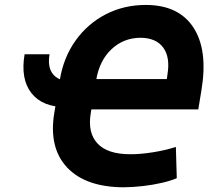

<svg xmlns="http://www.w3.org/2000/svg" viewBox="-20 -757 863 788"><path d="M80.9 -534.2H183.4Q174.4 -482.3 196.8 -453.5Q219.1 -424.7 268.2 -424.2L251 -317.4Q154.4 -317.1 109 -374.9Q63.7 -432.6 80.9 -534.2ZM488.5 11.7Q331.5 11.2 255.5 -69.6Q179.5 -150.5 202.7 -292.8L225.6 -429.7Q240.8 -521.6 290.2 -590.6Q339.6 -659.7 413.9 -698.2Q488.3 -736.7 578.3 -736.7Q712.7 -736.7 773.3 -644.9Q833.9 -553 807.2 -389.5L793.8 -308H318.8L338.9 -432.6H664.8L667.4 -452.3Q678.9 -522.5 649.7 -562Q620.4 -601.5 556.8 -602Q486.9 -601.5 437.5 -554.9Q388.1 -508.4 375 -429.7L352.5 -292.8Q338.9 -212.5 380.1 -168.2Q421.3 -123.8 515.8 -124Q554.7 -123.8 605.7 -131.7Q656.7 -139.6 701.8 -153.9L705.5 -25.8Q681.6 -15.3 645.6 -6.9Q609.5 1.6 568.5 6.4Q527.4 11.2 488.5 11.7Z"/></svg>

Font: Inter Tight
Style: Italic
Weight: 400
Italic angle: -9.39999°
Designer: Rasmus Andersson
Foundry: rsms
Version: Version 3.002